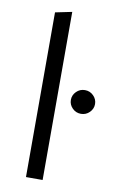

<svg xmlns="http://www.w3.org/2000/svg" viewBox="-85 -783 498 829"><g transform="rotate(10 164.5 -368.5)"><path d="M90 0V-722L163 -737V0ZM276 -310Q254 -310 238.5 -325.5Q223 -341 223 -362Q223 -383 238.5 -398.5Q254 -414 276 -414Q298 -414 313.5 -398.5Q329 -383 329 -362Q329 -341 313.5 -325.5Q298 -310 276 -310Z"/></g></svg>

Font: Red Hat Text VF
Style: Regular
Weight: 400
Designer: Pentagram, MCKL
Foundry: Pentagram, MCKL
Version: Version 1.023